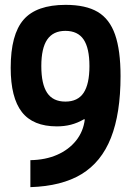

<svg xmlns="http://www.w3.org/2000/svg" viewBox="-20 -760 540 790"><path d="M250 -740Q333 -740 382 -711Q431 -682 453.5 -617.5Q476 -553 476 -447Q476 -293 436.5 -193Q397 -93 315.5 -43.5Q234 6 105 10V-101Q167 -102 215 -123Q263 -144 293 -181.5Q323 -219 329 -269H325Q299 -254 272 -247Q245 -240 214 -240Q116 -240 70 -299Q24 -358 24 -481Q24 -618 77 -679Q130 -740 250 -740ZM249 -633Q199 -633 174.5 -597.5Q150 -562 150 -488Q150 -414 174 -378Q198 -342 249 -342Q300 -342 324 -378Q348 -414 348 -488Q348 -562 324 -597.5Q300 -633 249 -633Z"/></svg>

Font: M PLUS 1 Code SemiBold
Style: Regular
Weight: 600
Designer: Coji Morishita
Foundry: UNDERFOREST DESIGN
Version: Version 1.005